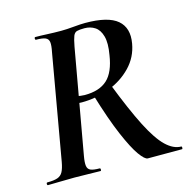

<svg xmlns="http://www.w3.org/2000/svg" viewBox="-95 -724 825 820"><g transform="rotate(-15 317.5 -314.0)"><path d="M19 0Q15 0 15 -6Q15 -12 19 -12Q48 -12 64 -17.5Q80 -23 88 -38Q96 -53 101 -81L182 -544Q188 -573 186 -587.5Q184 -602 171 -607.5Q158 -613 130 -613Q126 -613 126 -619Q126 -625 130 -625Q153 -625 182.5 -623.5Q212 -622 244 -622Q267 -622 299 -625Q331 -628 351 -628Q452 -628 493 -593Q534 -558 522 -491Q512 -433 471.5 -391Q431 -349 372.5 -326.5Q314 -304 250 -304Q246 -304 237.5 -304.5Q229 -305 227 -306L233 -337Q239 -334 251 -332.5Q263 -331 270 -331Q335 -331 370 -363Q405 -395 416 -469Q425 -520 416.5 -550.5Q408 -581 388 -594Q368 -607 342 -607Q320 -607 309 -604Q298 -601 292.5 -587.5Q287 -574 281 -542L199 -81Q194 -53 196 -38Q198 -23 210.5 -17.5Q223 -12 250 -12Q254 -12 254 -6Q254 0 251 0Q227 0 198.5 -1Q170 -2 136 -2Q103 -2 72.5 -1Q42 0 19 0ZM460 0Q447 0 424 -32Q401 -64 370.5 -135Q340 -206 305 -322L386 -349Q435 -223 472.5 -149.5Q510 -76 543.5 -44Q577 -12 611 -12Q614 -12 614 -6Q614 0 611 0Q550 0 514 0Q478 0 460 0Z"/></g></svg>

Font: Cormorant Infant Light
Style: Italic
Weight: 300
Italic angle: -10°
Designer: Christian Thalmann (Catharsis Fonts)
Foundry: Catharsis Fonts
Version: Version 4.001